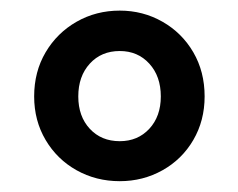

<svg xmlns="http://www.w3.org/2000/svg" viewBox="-20 -800 449 362"><path d="M44.4 -618.2Q44.4 -664.8 66 -701.4Q87.6 -738 124.4 -759Q161.2 -780 205.8 -780Q249.6 -780 286.4 -759Q323.2 -738 344.5 -701.4Q365.8 -664.8 365.8 -618.2Q365.8 -572.6 344.5 -536.1Q323.2 -499.6 286.4 -479Q249.6 -458.4 205.8 -458.4Q161.2 -458.4 124.4 -479Q87.6 -499.6 66 -536.1Q44.4 -572.6 44.4 -618.2ZM283.2 -618.2Q283.2 -656.2 261.5 -680Q239.8 -703.8 205.8 -703.8Q171 -703.8 149.3 -680Q127.6 -656.2 127.6 -618.2Q127.6 -580.6 149.3 -557.2Q171 -533.8 205.8 -533.8Q239.8 -533.8 261.5 -557.2Q283.2 -580.6 283.2 -618.2Z"/></svg>

Font: 寒蝉端黑体 Light
Style: Regular
Weight: 300
Designer: ChillDuanSans {Warren2060}; 
Source Han Sans {Ryoko NISHIZUKA 西塚涼子 (kana, bopomofo & ideographs); Paul D. Hunt (Latin, G
Foundry: ChillType&Adobe
Version: Version 1.300;Glyphs 3.3 (3306)